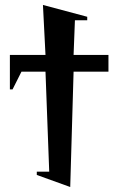

<svg xmlns="http://www.w3.org/2000/svg" viewBox="-20 -750 479 777"><path d="M418.9 -527.8V-460H277.8L264.2 6.8L128.9 -42V-55.2H179.2L164.1 -460H66.9L30.8 -388.2H20V-527.8H164.1L153.8 -730L333 -682.1V-668H283.2L277.8 -527.8Z"/></svg>

Font: Libra Sans Modern
Style: Bold
Weight: 700
Foundry: Stefan Peev, Context Ltd
Version: Version 1.000